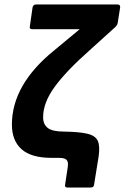

<svg xmlns="http://www.w3.org/2000/svg" viewBox="-20 -703 555 855"><path d="M280 132Q267 132 270 119L282 39Q285 17 276 8.5Q267 0 243 0H210Q119 0 76 -38.5Q33 -77 33 -148Q33 -327 223 -480L335 -573H123Q110 -573 113 -586L125 -670Q128 -683 140 -683H504Q516 -683 515 -670L504 -600Q502 -591 495 -584L379 -479Q276 -388 224 -317Q172 -246 172 -181Q172 -149 193 -133Q214 -117 265 -117Q333 -116 369 -107.5Q405 -99 415.5 -75.5Q426 -52 419 -5L399 119Q398 132 384 132Z"/></svg>

Font: Sofia Sans ExtraBold
Style: Italic
Weight: 800
Italic angle: -9°
Designer: Botio Nikoltchev, Ani Petrova
Foundry: lettersoup
Version: Version 4.100; ttfautohint (v1.8.4.7-5d5b)